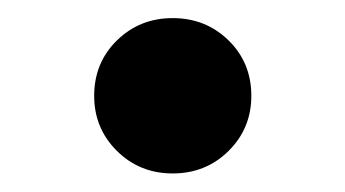

<svg xmlns="http://www.w3.org/2000/svg" viewBox="-20 -449 377 210"><path d="M168.9 -259.3Q132.8 -259.3 107.9 -283.9Q83 -308.6 83 -344.2Q83 -380.4 107.9 -404.8Q132.8 -429.2 168.9 -429.2Q205.1 -429.2 230 -404.8Q254.9 -380.4 254.9 -344.2Q254.9 -308.6 230 -283.9Q205.1 -259.3 168.9 -259.3Z"/></svg>

Font: Konkhmer Sleokchher
Style: Regular
Weight: 400
Designer: Suon May Sophanith
Version: Version 1.000; ttfautohint (v1.8.4.7-5d5b);gftools[0.9.23]